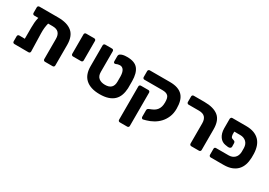

<svg xmlns="http://www.w3.org/2000/svg" viewBox="11 -1411 3415 2437"><g transform="rotate(30 1719.0 -192.0)"><path d="M309 -440Q300 -404 296 -369Q292 -334 293 -289L300 -25Q300 -14 293 -7Q286 0 275 0L68 -1Q57 -1 50 -8Q43 -15 43 -26V-101Q43 -112 50 -119Q57 -126 68 -126L149 -125V-287Q149 -327 152 -363.5Q155 -400 165 -440H106Q95 -440 88 -447Q81 -454 81 -465V-546Q81 -557 88 -564Q95 -571 106 -571H380Q515 -571 584.5 -512.5Q654 -454 654 -326V-25Q654 -14 647 -7Q640 0 629 0H517Q506 0 499 -7Q492 -14 492 -25V-321Q492 -379 463.5 -409.5Q435 -440 374 -440Z M791 -236Q780 -236 773 -243Q766 -250 766 -261V-546Q766 -557 773 -564Q780 -571 791 -571H909Q920 -571 927 -564Q934 -557 934 -546V-261Q934 -250 927 -243Q920 -236 909 -236Z M1323 10Q1252 10 1200 -7Q1148 -24 1113.5 -56Q1079 -88 1062.5 -134Q1046 -180 1046 -238V-546Q1046 -557 1053 -564Q1060 -571 1071 -571H1170Q1181 -571 1188 -564Q1195 -557 1195 -546V-243Q1195 -183 1229.5 -155Q1264 -127 1322 -127Q1439 -127 1440 -240V-317Q1439 -376 1419.5 -407Q1400 -438 1364 -438Q1350 -438 1334 -434Q1318 -430 1307 -424Q1296 -419 1286 -424.5Q1276 -430 1276 -444V-519Q1276 -530 1280 -539.5Q1284 -549 1295 -555Q1309 -564 1331 -569.5Q1353 -575 1392 -575Q1503 -575 1550 -516.5Q1597 -458 1598 -341Q1598 -334 1598 -319Q1598 -304 1598 -288Q1598 -272 1598 -257.5Q1598 -243 1598 -235Q1595 -178 1578.5 -132.5Q1562 -87 1529 -55.5Q1496 -24 1445 -7Q1394 10 1323 10Z M1961 12Q1951 15 1943 6.5Q1935 -2 1935 -13V-110Q1935 -131 1960 -141L1992 -154Q2013 -163 2031.5 -175Q2050 -187 2064.5 -206Q2079 -225 2087 -251.5Q2095 -278 2095 -315Q2095 -347 2090 -370Q2085 -393 2072 -407Q2059 -421 2038 -427.5Q2017 -434 1985 -434H1724Q1713 -434 1706 -441Q1699 -448 1699 -459V-547Q1699 -557 1706.5 -564Q1714 -571 1724 -571H2018Q2085 -571 2131.5 -554.5Q2178 -538 2207 -506.5Q2236 -475 2249 -428Q2262 -381 2262 -319Q2262 -251 2240 -198Q2218 -145 2182 -105.5Q2146 -66 2099 -39.5Q2052 -13 2002 1ZM1724 191Q1713 191 1706 184Q1699 177 1699 166V-321Q1699 -332 1706 -339Q1713 -346 1724 -346H1832Q1843 -346 1850 -339Q1857 -332 1857 -321V166Q1857 177 1850 184Q1843 191 1832 191Z M2662 0Q2651 0 2643.5 -7Q2636 -14 2636 -25V-321Q2636 -379 2608 -409.5Q2580 -440 2519 -440H2368Q2357 -440 2350 -447Q2343 -454 2343 -465V-546Q2343 -557 2350 -564Q2357 -571 2368 -571H2524Q2659 -571 2729 -515Q2799 -459 2799 -327V-25Q2799 -14 2792 -7Q2785 0 2774 0Z M3041 -434V-394Q3043 -374 3048 -360.5Q3053 -347 3067 -343L3095 -333Q3103 -330 3107.5 -321.5Q3112 -313 3112 -303L3113 -254Q3113 -239 3100 -231Q3087 -223 3068 -225L3027 -231Q3002 -235 2980.5 -248.5Q2959 -262 2943 -284.5Q2927 -307 2918 -338Q2909 -369 2909 -406V-546Q2911 -557 2917 -564Q2923 -571 2934 -571H3134Q3202 -571 3250.5 -553Q3299 -535 3331 -501.5Q3363 -468 3379 -420.5Q3395 -373 3397 -315Q3398 -286 3397 -256Q3395 -198 3379 -151Q3363 -104 3331 -70.5Q3299 -37 3250.5 -18.5Q3202 0 3134 0H2946Q2935 0 2928 -7Q2921 -14 2921 -25V-112Q2921 -137 2946 -137H3129Q3181 -137 3214.5 -168Q3248 -199 3251 -256Q3252 -286 3251 -315Q3249 -372 3215 -403Q3181 -434 3129 -434Z"/></g></svg>

Font: Fz Rubik
Style: Bold
Weight: 700
Designer: Hubert and Fischer
Foundry: Hubert and Fischer
Version: Vit hóa bi FontZin.com